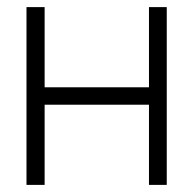

<svg xmlns="http://www.w3.org/2000/svg" viewBox="-20 -520 544 540"><path d="M54.5 -500V0H105.5V-225.5H399V0H449V-500H399V-274.5H105.5V-500Z"/></svg>

Font: Overused Grotesk Light
Style: Regular
Weight: 300
Designer: RandomMaerks
Version: Version 0.005